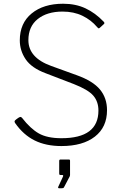

<svg xmlns="http://www.w3.org/2000/svg" viewBox="-20 -772 658 1028"><path d="M315 -710Q232 -710 182 -670Q132 -630 132 -557Q132 -463 254 -419L392 -369Q478 -338 515.5 -292.5Q553 -247 553 -182Q553 -91 488 -40.5Q423 10 309 10Q226 10 165.5 -20Q105 -50 61 -113Q58 -118 58 -121Q58 -127 67 -133L78 -141Q86 -146 90 -146Q93 -146 98 -141Q143 -83 188 -57.5Q233 -32 309 -32Q507 -32 507 -180Q507 -228 479.5 -260Q452 -292 375 -322L224 -380Q149 -408 117.5 -454.5Q86 -501 86 -556Q86 -648 149.5 -700Q213 -752 318 -752Q385 -752 437.5 -727.5Q490 -703 535 -656Q543 -648 535 -642L513 -622L509 -620Q506 -620 500 -627Q468 -665 421.5 -687.5Q375 -710 315 -710ZM292 228 317 174Q321 165 313 165H305Q300 165 298.5 163Q297 161 297 156V90Q297 82 304 82H349Q355 82 355 89V165L354 171L323 230Q321 234 318 235Q315 236 309 236H296Q293 236 291.5 233.5Q290 231 292 228Z"/></svg>

Font: Libre Franklin Thin
Style: Regular
Weight: 250
Designer: Pablo Impallari, Rodrigo Fuenzalida
Foundry: Impallari Type
Version: Version 1.002; ttfautohint (v1.5)